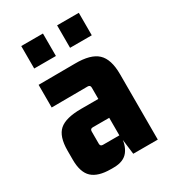

<svg xmlns="http://www.w3.org/2000/svg" viewBox="-171 -778 791 881"><g transform="rotate(-30 224.5 -337.5)"><path d="M170 10H155Q88 10 56.5 -19Q25 -48 25 -115V-163Q25 -238 59 -268Q93 -298 175 -298H282V-198H179Q165 -198 165 -184V-119Q165 -105 179 -105H266V-358Q266 -372 252 -372L61 -371V-491L254 -492Q337 -493 373 -459.5Q409 -426 409 -347V0H279L266 -105H271Q271 -53 247 -21.5Q223 10 170 10ZM196 -566H81V-685H196ZM386 -566H271V-685H386Z"/></g></svg>

Font: Gemunu Libre ExtraLight ExtraBold
Style: Regular
Weight: 800
Version: Version 1.100